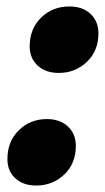

<svg xmlns="http://www.w3.org/2000/svg" viewBox="-20 -564 325 595"><path d="M162 -338Q121 -338 96.5 -361Q72 -384 72 -420Q72 -475 107.5 -509.5Q143 -544 195 -544Q236 -544 260.5 -521Q285 -498 285 -461Q285 -406 249 -372Q213 -338 162 -338ZM92 11Q52 11 27.5 -11.5Q3 -34 3 -71Q3 -126 38.5 -160.5Q74 -195 125 -195Q166 -195 190.5 -172Q215 -149 215 -112Q215 -57 179 -23Q143 11 92 11Z"/></svg>

Font: Kufam ExtraBold
Style: Italic
Weight: 800
Italic angle: -11°
Designer: Artur Schmal
Foundry: Original Type
Version: Version 1.301; ttfautohint (v1.8.3)